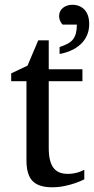

<svg xmlns="http://www.w3.org/2000/svg" viewBox="-20 -772 394 804"><path d="M353.5 -670.9Q353.5 -645 344.2 -624Q335 -603 318.4 -587.4Q301.8 -571.8 279.1 -561.3Q256.3 -550.8 229.5 -545.9V-575.2Q249.5 -581.5 263.2 -588.9Q276.9 -596.2 285.4 -606.9Q293.9 -617.7 297.9 -632.6Q301.8 -647.5 301.8 -668.9H242.7Q241.7 -669.4 239 -672.4Q236.3 -675.3 233.9 -679.9Q231.4 -684.6 229.5 -690.9Q227.5 -697.3 227.5 -705.1Q227.5 -715.8 231.9 -724.6Q236.3 -733.4 244.1 -739.5Q252 -745.6 261.7 -748.8Q271.5 -752 282.7 -752Q314.5 -752 334 -731.2Q353.5 -710.4 353.5 -670.9ZM333 -21Q314.5 -11.7 292.5 -4.4Q273.9 2 249.5 7.1Q225.1 12.2 198.2 12.2Q141.6 12.2 116.2 -14.2Q90.8 -40.5 90.8 -100.1V-432.1H26.9V-464.8L95.2 -497.1L140.1 -603H184.1V-481.9H325.2V-432.1H184.1V-152.8Q184.1 -123 189.2 -102.3Q194.3 -81.5 204.3 -68.6Q214.4 -55.7 229.2 -49.8Q244.1 -43.9 264.2 -43.9Q278.8 -43.9 291.3 -46.4Q303.7 -48.8 313 -52.2Q323.7 -56.2 333 -61Z"/></svg>

Font: Charis SIL
Style: Regular
Weight: 400
Foundry: SIL International
Version: Version 4.112